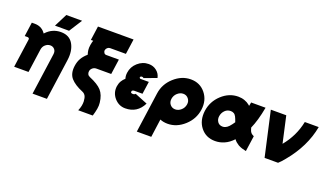

<svg xmlns="http://www.w3.org/2000/svg" viewBox="-80 -1261 3453 2023"><g transform="rotate(20 1646.0 -250.0)"><path d="M499 200 563 -256Q571 -312 564 -358Q557 -404 536 -440Q494 -512 399 -512Q304 -512 236 -440Q235 -439 233.5 -438Q232 -437 231 -435Q229 -438 226.5 -441.5Q224 -445 222 -448Q180 -500 108 -500H75L53 -342H86Q94 -342 100 -336Q106 -330 104 -320L59 0H116H201H220L257 -264Q262 -299 286 -320Q311 -342 341 -342Q371 -342 390 -320Q408 -299 403 -264L338 200ZM315 -554H473L566 -700H389Z M744 -700 722 -542H748Q744 -531 740.5 -517.5Q737 -504 735 -489Q730 -457 733 -432Q735 -419 737.5 -407Q740 -395 744 -384Q704 -349 684 -314Q662 -277 655 -226Q643 -139 687 -88Q709 -63 743 -41Q777 -19 823 0Q846 9 859 31Q871 53 873 92Q874 117 868.5 144Q863 171 850 200H1013Q1027 155 1033.5 117Q1040 79 1036 48Q1027 -37 984 -85Q943 -130 847 -170Q828 -178 821 -192Q813 -206 816 -226Q819 -247 838 -263Q856 -278 881 -278H1046L1070 -448H929Q913 -448 904 -460Q900 -466 897.5 -473.5Q895 -481 896 -489Q899 -507 912 -518Q926 -530 941 -530H1119L1143 -700Z M1447 -335H1356Q1349 -335 1345 -339Q1341 -343 1341 -348Q1343 -355 1347 -358Q1352 -362 1362 -362Q1377 -362 1378 -353L1519 -405Q1514 -429 1502.5 -448Q1491 -467 1472 -482Q1435 -512 1383 -512Q1315 -512 1261 -464Q1208 -417 1199 -348Q1194 -311 1204 -282Q1193 -272 1183.5 -261Q1174 -250 1167 -238Q1151 -211 1146 -177Q1136 -102 1185 -45Q1235 12 1307 12Q1442 12 1503 -112L1360 -170Q1351 -158 1331 -158Q1317 -158 1311 -164Q1307 -168 1308 -177Q1310 -183 1312 -187Q1320 -195 1336 -195H1427Z M1832 -342Q1868 -342 1890 -315Q1913 -287 1907 -250Q1901 -211 1872 -185Q1842 -158 1806 -158Q1771 -158 1748 -185Q1726 -212 1732 -250Q1738 -289 1767 -315Q1797 -342 1832 -342ZM1856 -512Q1754 -512 1669 -435Q1585 -359 1570 -250L1507 200H1669L1697 -4Q1735 12 1782 12Q1884 12 1969 -65Q2053 -141 2068 -250Q2083 -358 2021 -435Q1959 -512 1856 -512Z M2388 -512Q2285 -512 2203 -436Q2121 -360 2106 -250Q2099 -195 2110 -148.5Q2121 -102 2151 -64Q2211 12 2314 12Q2367 12 2415 -9Q2441 -20 2465.5 -38Q2490 -56 2512 -80Q2523 -64 2537.5 -52Q2552 -40 2568 -30Q2588 -19 2610 -12Q2632 -5 2657 0L2682 -175Q2672 -180 2663.5 -185Q2655 -190 2649 -197Q2644 -203 2639.5 -210.5Q2635 -218 2633 -226Q2632 -229 2630 -235.5Q2628 -242 2625 -252Q2646 -299 2664 -361Q2682 -423 2696 -500H2534Q2532 -488 2530 -477.5Q2528 -467 2526 -459Q2523 -461 2520.5 -464Q2518 -467 2515 -469Q2491 -489 2459 -500Q2426 -512 2388 -512ZM2364 -342Q2384 -342 2399 -333Q2414 -325 2425 -304Q2430 -294 2436 -279.5Q2442 -265 2448 -247Q2438 -232 2427.5 -218Q2417 -204 2405 -191Q2387 -172 2367 -164Q2360 -161 2353 -159.5Q2346 -158 2338 -158Q2301 -158 2282 -184Q2261 -213 2267 -250Q2273 -289 2300 -316Q2326 -342 2364 -342Z M2755 -500 2867 0H3018Q3032 -12 3047.5 -29Q3063 -46 3081 -68Q3250 -271 3292 -500H3136Q3119 -416 3083 -342Q3047 -268 2994 -204L2928 -500Z"/></g></svg>

Font: Unageo
Style: Black-Italic
Weight: 900
Designer: Richard Sepsi
Foundry: Richard Sepsi
Version: Version 2.000